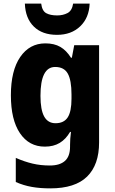

<svg xmlns="http://www.w3.org/2000/svg" viewBox="-20 -798 631 1058"><path d="M230 -559Q279 -559 312.5 -539.5Q346 -520 371 -480H376L389 -549H526V-13Q526 110 460 175Q394 240 257 240Q201 240 155.5 232Q110 224 67 205V72Q115 93 159.5 103.5Q204 114 255 114Q309 114 337.5 89Q366 64 366 10V1Q366 -33 371 -71H366Q343 -31 309 -10.5Q275 10 227 10Q140 10 90 -64Q40 -138 40 -273Q40 -409 91.5 -484Q143 -559 230 -559ZM284 -429Q203 -429 203 -270Q203 -193 223.5 -156Q244 -119 286 -119Q332 -119 353 -151Q374 -183 374 -254V-277Q374 -356 353.5 -392.5Q333 -429 284 -429ZM474 -778Q471 -700 422 -653Q373 -606 294 -606Q213 -606 166.5 -651.5Q120 -697 117 -778H207Q212 -738 234.5 -725.5Q257 -713 295 -713Q327 -713 352 -726Q377 -739 383 -778Z"/></svg>

Font: Noto Sans Armenian SemiCondensed ExtraBold
Style: Regular
Weight: 800
Width: 4
Designer: Monotype Design Team
Foundry: Monotype Imaging Inc.
Version: Version 2.008; ttfautohint (v1.8.4.7-5d5b)